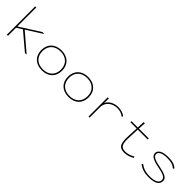

<svg xmlns="http://www.w3.org/2000/svg" viewBox="282 -1920 3186 3186"><g transform="rotate(45 1875.0 -327.5)"><path d="M539 4 575 0 260 -269 542 -448H526C516 -448 508 -448 499 -450L136 -220V-665H110V0H136V-190L236 -252Z M938 8C1088 8 1181 -83 1181 -226C1181 -367 1088 -459 938 -459C787 -459 694 -367 694 -225C694 -83 787 8 938 8ZM938 -16C804 -16 720 -96 720 -226C720 -353 805 -435 938 -435C1065 -435 1156 -358 1155 -226C1155 -100 1073 -16 938 -16Z M1563 8C1713 8 1806 -83 1806 -226C1806 -367 1713 -459 1563 -459C1412 -459 1319 -367 1319 -225C1319 -83 1412 8 1563 8ZM1563 -16C1429 -16 1345 -96 1345 -226C1345 -353 1430 -435 1563 -435C1690 -435 1781 -358 1780 -226C1780 -100 1698 -16 1563 -16Z M2028 1H2054V-247C2054 -358 2152 -436 2267 -436C2324 -436 2373 -422 2418 -386L2433 -407C2393 -440 2326 -460 2266 -460C2171 -460 2086 -412 2053 -340L2056 -449H2028Z M2869 8C2934 8 2991 -12 3048 -46L3035 -67C2983 -37 2926 -17 2873 -17C2761 -17 2744 -80 2752 -244L2760 -423H2992V-448H2761L2769 -582L2741 -578L2735 -448H2586V-423H2734L2726 -248C2718 -72 2736 8 2869 8Z M3441 10C3601 11 3661 -41 3661 -120C3661 -185 3591 -218 3459 -243C3334 -266 3262 -295 3262 -350C3262 -403 3322 -436 3440 -436C3532 -436 3586 -418 3630 -377L3647 -399C3596 -441 3541 -460 3437 -460C3309 -460 3236 -416 3236 -349C3236 -281 3317 -245 3444 -222C3571 -198 3635 -172 3635 -116C3635 -49 3573 -14 3443 -14C3348 -14 3274 -42 3227 -84L3208 -64C3272 -14 3342 9 3441 10Z"/></g></svg>

Font: Inconsolata Expanded ExtraLight
Style: Regular
Weight: 200
Width: 7
Monospace: yes
Designer: Raph Levien, Cyreal, Brenton Simpson
Foundry: Raph Levien, Cyreal, Google
Version: Version 3.100